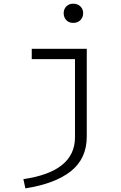

<svg xmlns="http://www.w3.org/2000/svg" viewBox="-20 -802 655 1036"><path d="M428.7 -731.3Q428.7 -708.2 413.8 -693.3Q399 -678.5 374.9 -678.5Q351.8 -678.5 337.7 -693.3Q323.6 -708.2 323.6 -731.3Q323.6 -752.8 337.9 -767.4Q352.3 -782.1 374.9 -782.1Q399 -782.1 413.8 -767.4Q428.7 -752.8 428.7 -731.3ZM448.2 -65.6Q448.2 53.3 363.1 121.3Q277.9 189.2 116.9 214.4L106.2 164.6Q384.6 124.1 384.6 -61V-483.1H151.3V-538.5H448.2Z"/></svg>

Font: Fira Code Fixed Light
Style: Regular
Weight: 300
Monospace: yes
Designer: Carrois Corporate, Edenspiekermann AG, Nikita Prokopov
Foundry: Carrois Corporate, Edenspiekermann AG, Nikita Prokopov
Version: Version 5.002